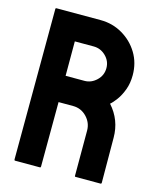

<svg xmlns="http://www.w3.org/2000/svg" viewBox="-106 -771 695 846"><g transform="rotate(15 241.0 -348.0)"><path d="M44 0Q40 0 40 -5L42 -692Q42 -696 46 -696H248Q302 -696 347.5 -669.5Q393 -643 420 -598.5Q447 -554 447 -498Q447 -461 436 -431.5Q425 -402 410 -381.5Q395 -361 383 -351Q437 -291 437 -210L438 -5Q438 0 433 0H320Q316 0 316 -3V-210Q316 -246 290.5 -272.5Q265 -299 228 -299H162L161 -5Q161 0 157 0ZM162 -419H248Q279 -419 303 -442Q327 -465 327 -498Q327 -530 303.5 -553Q280 -576 248 -576H162Z"/></g></svg>

Font: Staatliches
Style: Regular
Weight: 400
Designer: Brian LaRossa & Erica Carras
Foundry: Type Brut Foundry
Version: Version 1.000; ttfautohint (v1.8.2) -l 8 -r 50 -G 200 -x 14 